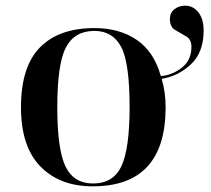

<svg xmlns="http://www.w3.org/2000/svg" viewBox="-20 -647 745 677"><path d="M307 10Q564 10 564 -269Q564 -322 550 -369Q610 -379 654 -421Q698 -463 698 -539Q698 -580 679.5 -603.5Q661 -627 633 -627Q611 -627 595 -614.5Q579 -602 579 -580Q579 -552 598 -541Q617 -530 636 -519Q655 -508 655 -482Q655 -434 620 -407.5Q585 -381 547 -379Q523 -465 462 -506.5Q401 -548 313 -548Q188 -548 121 -480Q54 -412 54 -269Q54 -130 122.5 -60Q191 10 307 10ZM308 0Q240 0 211 -60Q182 -120 182 -269Q182 -422 212.5 -480Q243 -538 313 -538Q377 -538 407 -482Q437 -426 437 -269Q437 -124 408.5 -62Q380 0 308 0Z"/></svg>

Font: Noto Serif Display Semi
Style: Regular
Weight: 600
Designer: Monotype Design Team
Foundry: Monotype Imaging Inc.
Version: Version 1.900